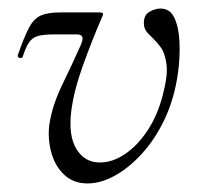

<svg xmlns="http://www.w3.org/2000/svg" viewBox="-20 -416 472 449"><path d="M185 13Q151.6 13 130 -7.5Q108.4 -28 99.8 -59.8Q91.2 -91.6 95.4 -125.2Q102.4 -170.2 125.7 -218.1Q149 -266 168.6 -310Q174.8 -324 172.5 -329.8Q170.2 -335.6 159.2 -335.6H108Q82.4 -335.6 69.1 -331.9Q55.8 -328.2 48.1 -317.1Q40.4 -306 33 -283Q31 -279 25.4 -280.8Q19.8 -282.6 21.8 -287.6Q36.8 -330.6 48.1 -351.7Q59.4 -372.8 75.8 -379.9Q92.2 -387 121.2 -387H210.2Q219 -387 220.6 -385Q222.2 -383 218.2 -375Q195.2 -322 173.9 -262.7Q152.6 -203.4 146.8 -157Q139.4 -99.8 158.5 -67.9Q177.6 -36 213.4 -36Q243 -36 272.3 -55.7Q301.6 -75.4 325.2 -111.1Q348.8 -146.8 361 -195Q372.8 -239.8 369.3 -265.8Q365.8 -291.8 356.2 -304.9Q346.6 -318 340 -324Q334.8 -329.4 325.6 -338.6Q316.4 -347.8 316.4 -362.2Q316.4 -381 329.7 -388.5Q343 -396 355.4 -396Q378 -396 388.2 -373.5Q398.4 -351 399.8 -316.3Q401.2 -281.6 396.2 -245.2Q387.8 -185.8 365.5 -138.3Q343.2 -90.8 312.3 -57Q281.4 -23.2 248.4 -5.1Q215.4 13 185 13Z"/></svg>

Font: Cormorant Infant Light
Style: Italic
Weight: 300
Italic angle: -10°
Designer: Christian Thalmann (Catharsis Fonts)
Foundry: Catharsis Fonts
Version: Version 4.001